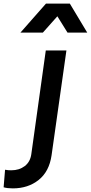

<svg xmlns="http://www.w3.org/2000/svg" viewBox="-146 -820 502 1061"><path d="M-75 221Q-105 221 -126 215L-118 118Q-109 120 -100 120.5Q-91 121 -83 121Q-40 121 -9.5 98Q21 75 27 32L107 -541H221L139 38Q126 128 67.5 174.5Q9 221 -75 221ZM-33 -640 108 -800H240L336 -640H227L171 -730L91 -640Z"/></svg>

Font: Plus Jakarta Sans SemiBold
Style: Italic
Weight: 600
Italic angle: -8°
Designer: Gumpita Rahayu
Foundry: Tokotype
Version: Version 2.071; ttfautohint (v1.8.4.7-5d5b);gftools[0.9.29]